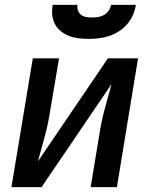

<svg xmlns="http://www.w3.org/2000/svg" viewBox="-20 -770 640 790"><path d="M27 0 115 -530H223L187 -318Q183 -291 177.5 -264.5Q172 -238 165 -211.5Q158 -185 150.5 -159Q143 -133 136 -106L424 -530H548L461 0H353L388 -212Q392 -239 397.5 -265.5Q403 -292 410 -318.5Q417 -345 424.5 -371Q432 -397 439 -424L151 0ZM345 -610Q324 -610 303.5 -612.5Q283 -615 264.5 -622Q246 -629 230.5 -641.5Q215 -654 206 -671Q197 -688 195 -708.5Q193 -729 197 -750H299Q297 -738 301 -726.5Q305 -715 314 -708.5Q323 -702 335 -700Q347 -698 359 -698Q372 -698 384.5 -700Q397 -702 408 -708.5Q419 -715 427 -726.5Q435 -738 437 -750H539Q536 -729 527 -708.5Q518 -688 503.5 -671Q489 -654 469.5 -641.5Q450 -629 429 -622Q408 -615 387 -612.5Q366 -610 345 -610Z"/></svg>

Font: Iosevka Curly SmBdExObl
Style: Regular
Weight: 600
Width: 7
Italic angle: -9°
Monospace: yes
Designer: Belleve Invis
Foundry: Belleve Invis
Version: Version 11.1.0; ttfautohint (v1.8.3)